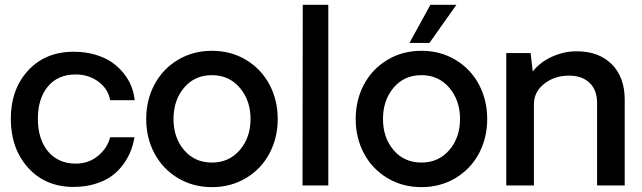

<svg xmlns="http://www.w3.org/2000/svg" viewBox="-20 -770 2663 797"><path d="M285.2 5.9Q168.5 5.9 96.7 -73.7Q24.9 -153.3 24.9 -276.9Q24.9 -399.4 96.7 -477.3Q168.5 -555.2 285.2 -555.2Q334 -555.2 375 -543.2Q416 -531.2 444.3 -511.5Q472.7 -491.7 493.7 -465.3Q514.6 -439 525.4 -411.1Q536.1 -383.3 539.1 -354H437Q430.2 -398.9 389.9 -429.9Q349.6 -460.9 293.9 -460.9Q220.2 -460.9 178.7 -410.9Q137.2 -360.8 137.2 -276.9Q137.2 -192.4 179.4 -141.6Q221.7 -90.8 294.9 -90.8Q347.7 -90.8 386.7 -122.8Q425.8 -154.8 437 -200.2H538.1Q533.2 -169.9 522.2 -142.1Q511.2 -114.3 491 -86.7Q470.7 -59.1 443.1 -39.1Q415.5 -19 374.8 -6.6Q334 5.9 285.2 5.9Z M586.9 -275.9Q586.9 -354.5 621.1 -418.9Q655.3 -483.4 718 -521.2Q780.8 -559.1 859.9 -559.1Q939 -559.1 1001.7 -521.2Q1064.5 -483.4 1098.6 -418.9Q1132.8 -354.5 1132.8 -275.9Q1132.8 -197.8 1098.6 -133.3Q1064.5 -68.8 1001.5 -31Q938.5 6.8 859.9 6.8Q781.2 6.8 718.3 -31Q655.3 -68.8 621.1 -133.3Q586.9 -197.8 586.9 -275.9ZM859.9 -95.2Q930.7 -95.2 975.3 -147Q1020 -198.7 1020 -275.9Q1020 -353.5 975.3 -405.8Q930.7 -458 859.9 -458Q788.1 -458 744.1 -406Q700.2 -354 700.2 -275.9Q700.2 -198.2 744.4 -146.7Q788.6 -95.2 859.9 -95.2Z M1235.8 0 1236.8 -750H1342.8V0Z M1766.6 -750H1874.5L1762.7 -591.8H1679.7ZM1456.5 -275.9Q1456.5 -354.5 1490.7 -418.9Q1524.9 -483.4 1587.6 -521.2Q1650.4 -559.1 1729.5 -559.1Q1808.6 -559.1 1871.3 -521.2Q1934.1 -483.4 1968.3 -418.9Q2002.4 -354.5 2002.4 -275.9Q2002.4 -197.8 1968.3 -133.3Q1934.1 -68.8 1871.1 -31Q1808.1 6.8 1729.5 6.8Q1650.9 6.8 1587.9 -31Q1524.9 -68.8 1490.7 -133.3Q1456.5 -197.8 1456.5 -275.9ZM1729.5 -95.2Q1800.3 -95.2 1845 -147Q1889.6 -198.7 1889.6 -275.9Q1889.6 -353.5 1845 -405.8Q1800.3 -458 1729.5 -458Q1657.7 -458 1613.8 -406Q1569.8 -354 1569.8 -275.9Q1569.8 -198.2 1614 -146.7Q1658.2 -95.2 1729.5 -95.2Z M2373.5 -557.1Q2465.8 -557.1 2519.5 -503.4Q2573.2 -449.7 2573.2 -356V0H2458.5V-342.8Q2458.5 -396 2427.5 -426Q2396.5 -456.1 2341.3 -456.1Q2282.7 -456.1 2239.5 -422.6Q2196.3 -389.2 2196.3 -336.9V0H2081.5V-549.8H2182.6L2191.4 -473.1Q2221.2 -511.7 2271 -534.4Q2320.8 -557.1 2373.5 -557.1Z"/></svg>

Font: Oakes Grotesk Medium
Style: Regular
Weight: 500
Designer: Samuel Oakes
Foundry: Samuel Oakes
Version: Version 1.000;PS 001.000;hotconv 1.0.88;makeotf.lib2.5.64775